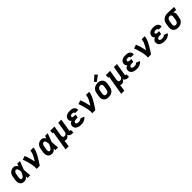

<svg xmlns="http://www.w3.org/2000/svg" viewBox="676 -3220 5856 5856"><g transform="rotate(-45 3603.5 -292.0)"><path d="M223 8Q193 8 163.5 1.5Q134 -5 111 -21.5Q88 -38 73 -62.5Q58 -87 51.5 -115Q45 -143 46 -173.5Q47 -204 52 -234L70 -344Q74 -370 82 -394.5Q90 -419 104 -442Q118 -465 138.5 -484.5Q159 -504 183 -516Q207 -528 232.5 -533Q258 -538 284 -538Q307 -538 328.5 -531.5Q350 -525 367 -511.5Q384 -498 396 -480Q408 -462 416 -442Q423 -464 430.5 -486Q438 -508 445 -530H560Q534 -461 508.5 -392Q483 -323 455 -255Q461 -191 465 -127.5Q469 -64 475 0H360Q360 -18 360 -36.5Q360 -55 360 -74Q347 -57 332 -42Q317 -27 299.5 -15.5Q282 -4 262.5 2Q243 8 223 8ZM223 -102Q241 -102 258 -112.5Q275 -123 288 -138Q301 -153 310.5 -169.5Q320 -186 328.5 -203Q337 -220 344.5 -237.5Q352 -255 359 -273Q358 -289 356 -305Q354 -321 351.5 -336.5Q349 -352 345 -367.5Q341 -383 333.5 -396Q326 -409 313 -418.5Q300 -428 284 -428Q266 -428 250 -418Q234 -408 224 -392.5Q214 -377 208.5 -360Q203 -343 200 -326L182 -216Q180 -204 178.5 -192.5Q177 -181 177.5 -169Q178 -157 180 -145.5Q182 -134 187 -124.5Q192 -115 201.5 -108.5Q211 -102 223 -102Z M752 0Q757 -33 755.5 -65.5Q754 -98 749.5 -130Q745 -162 739 -193.5Q733 -225 725.5 -255.5Q718 -286 709.5 -316.5Q701 -347 692 -377Q683 -407 672.5 -436.5Q662 -466 650 -495L771 -538Q806 -458 830 -373Q854 -288 871 -201Q892 -234 912 -267.5Q932 -301 950 -335Q968 -369 983 -404.5Q998 -440 1004 -477L1013 -530H1146L1138 -477Q1132 -445 1120.5 -413.5Q1109 -382 1095 -351.5Q1081 -321 1065 -291Q1049 -261 1032 -231.5Q1015 -202 997 -172.5Q979 -143 961 -114.5Q943 -86 924 -57Q905 -28 885 0Z M1423 8Q1393 8 1363.5 1.5Q1334 -5 1311 -21.5Q1288 -38 1273 -62.5Q1258 -87 1251.5 -115Q1245 -143 1246 -173.5Q1247 -204 1252 -234L1270 -344Q1274 -370 1282 -394.5Q1290 -419 1304 -442Q1318 -465 1338.5 -484.5Q1359 -504 1383 -516Q1407 -528 1432.5 -533Q1458 -538 1484 -538Q1507 -538 1528.5 -531.5Q1550 -525 1567 -511.5Q1584 -498 1596 -480Q1608 -462 1616 -442Q1623 -464 1630.5 -486Q1638 -508 1645 -530H1760Q1734 -461 1708.5 -392Q1683 -323 1655 -255Q1661 -191 1665 -127.5Q1669 -64 1675 0H1560Q1560 -18 1560 -36.5Q1560 -55 1560 -74Q1547 -57 1532 -42Q1517 -27 1499.5 -15.5Q1482 -4 1462.5 2Q1443 8 1423 8ZM1423 -102Q1441 -102 1458 -112.5Q1475 -123 1488 -138Q1501 -153 1510.5 -169.5Q1520 -186 1528.5 -203Q1537 -220 1544.5 -237.5Q1552 -255 1559 -273Q1558 -289 1556 -305Q1554 -321 1551.5 -336.5Q1549 -352 1545 -367.5Q1541 -383 1533.5 -396Q1526 -409 1513 -418.5Q1500 -428 1484 -428Q1466 -428 1450 -418Q1434 -408 1424 -392.5Q1414 -377 1408.5 -360Q1403 -343 1400 -326L1382 -216Q1380 -204 1378.5 -192.5Q1377 -181 1377.5 -169Q1378 -157 1380 -145.5Q1382 -134 1387 -124.5Q1392 -115 1401.5 -108.5Q1411 -102 1423 -102Z M1795 205 1898 -420H1865V-530H2050L1998 -216Q1996 -203 1995 -190Q1994 -177 1995.5 -164.5Q1997 -152 2001 -140Q2005 -128 2013.5 -119Q2022 -110 2034 -106Q2046 -102 2059 -102Q2076 -102 2093.5 -108Q2111 -114 2125 -126Q2139 -138 2146.5 -155Q2154 -172 2157 -189L2213 -530H2346L2281 -136Q2280 -129 2281 -122.5Q2282 -116 2286 -111Q2290 -106 2296.5 -104Q2303 -102 2309 -102H2329V8H2291Q2267 8 2243.5 4Q2220 0 2200 -11Q2180 -22 2166 -40Q2152 -58 2147 -81Q2138 -62 2124.5 -45Q2111 -28 2093.5 -15Q2076 -2 2055 3Q2034 8 2014 8Q1999 8 1984 5.5Q1969 3 1955 -2Q1955 24 1952 50.5Q1949 77 1945 102L1928 205Z M2674 8Q2644 8 2614.5 5Q2585 2 2557.5 -7Q2530 -16 2506 -31Q2482 -46 2465.5 -69Q2449 -92 2443 -121Q2437 -150 2442 -180Q2445 -198 2453 -215.5Q2461 -233 2475.5 -246Q2490 -259 2507.5 -268Q2525 -277 2543 -283Q2529 -292 2518 -305Q2507 -318 2501 -334Q2495 -350 2494 -368.5Q2493 -387 2496 -405Q2499 -427 2510.5 -448.5Q2522 -470 2540 -486Q2558 -502 2580 -512Q2602 -522 2624.5 -528Q2647 -534 2670 -536Q2693 -538 2715 -538Q2741 -538 2766 -535.5Q2791 -533 2814.5 -526Q2838 -519 2858.5 -506.5Q2879 -494 2893.5 -475Q2908 -456 2914 -432Q2920 -408 2916 -383Q2916 -380 2915.5 -378Q2915 -376 2915 -374H2783Q2783 -375 2783 -375.5Q2783 -376 2783 -377Q2785 -389 2779.5 -400.5Q2774 -412 2763.5 -418Q2753 -424 2740.5 -426Q2728 -428 2715 -428Q2707 -428 2698 -427.5Q2689 -427 2680.5 -425.5Q2672 -424 2663 -421.5Q2654 -419 2646 -414Q2638 -409 2632.5 -401.5Q2627 -394 2626 -385Q2623 -372 2629 -359.5Q2635 -347 2646 -340.5Q2657 -334 2670.5 -332Q2684 -330 2698 -330H2763L2745 -222H2680Q2670 -222 2659 -221Q2648 -220 2637.5 -218Q2627 -216 2616.5 -212Q2606 -208 2596.5 -201.5Q2587 -195 2581 -185Q2575 -175 2573 -165Q2571 -153 2575 -142.5Q2579 -132 2587 -124.5Q2595 -117 2605.5 -113Q2616 -109 2627.5 -106.5Q2639 -104 2650.5 -103Q2662 -102 2674 -102Q2689 -102 2704.5 -104Q2720 -106 2734.5 -111Q2749 -116 2763 -125Q2777 -134 2787 -147L2905 -98Q2886 -70 2858.5 -48.5Q2831 -27 2800.5 -14Q2770 -1 2737.5 3.5Q2705 8 2674 8Z M3152 0Q3157 -33 3155.5 -65.5Q3154 -98 3149.5 -130Q3145 -162 3139 -193.5Q3133 -225 3125.5 -255.5Q3118 -286 3109.5 -316.5Q3101 -347 3092 -377Q3083 -407 3072.5 -436.5Q3062 -466 3050 -495L3171 -538Q3206 -458 3230 -373Q3254 -288 3271 -201Q3292 -234 3312 -267.5Q3332 -301 3350 -335Q3368 -369 3383 -404.5Q3398 -440 3404 -477L3413 -530H3546L3538 -477Q3532 -445 3520.5 -413.5Q3509 -382 3495 -351.5Q3481 -321 3465 -291Q3449 -261 3432 -231.5Q3415 -202 3397 -172.5Q3379 -143 3361 -114.5Q3343 -86 3324 -57Q3305 -28 3285 0Z M3856 8Q3824 8 3793 2Q3762 -4 3736 -19Q3710 -34 3691.5 -57.5Q3673 -81 3663.5 -110Q3654 -139 3654 -170.5Q3654 -202 3660 -234L3678 -344Q3682 -372 3692 -398.5Q3702 -425 3719.5 -448.5Q3737 -472 3760.5 -490Q3784 -508 3811 -519Q3838 -530 3865 -535.5Q3892 -541 3920 -541Q3952 -541 3982.5 -533.5Q4013 -526 4039 -511.5Q4065 -497 4083.5 -473Q4102 -449 4111.5 -420.5Q4121 -392 4121 -360Q4121 -328 4116 -296L4097 -186Q4093 -159 4083 -132Q4073 -105 4056 -81.5Q4039 -58 4015.5 -40Q3992 -22 3965 -11Q3938 0 3910.5 4Q3883 8 3856 8ZM3858 -102Q3878 -102 3898 -109Q3918 -116 3933 -131Q3948 -146 3956 -165Q3964 -184 3967 -204L3985 -314Q3989 -334 3988.5 -354.5Q3988 -375 3979.5 -392.5Q3971 -410 3953.5 -419Q3936 -428 3915 -428Q3895 -428 3876 -420.5Q3857 -413 3842 -398.5Q3827 -384 3819 -365Q3811 -346 3808 -326L3790 -216Q3788 -203 3787 -189Q3786 -175 3788 -162.5Q3790 -150 3795.5 -138Q3801 -126 3810 -117.5Q3819 -109 3832 -105.5Q3845 -102 3858 -102ZM3923 -580 3866 -640 4030 -789 4106 -711Z M4195 205 4298 -420H4265V-530H4450L4398 -216Q4396 -203 4395 -190Q4394 -177 4395.5 -164.5Q4397 -152 4401 -140Q4405 -128 4413.5 -119Q4422 -110 4434 -106Q4446 -102 4459 -102Q4476 -102 4493.5 -108Q4511 -114 4525 -126Q4539 -138 4546.5 -155Q4554 -172 4557 -189L4613 -530H4746L4681 -136Q4680 -129 4681 -122.5Q4682 -116 4686 -111Q4690 -106 4696.5 -104Q4703 -102 4709 -102H4729V8H4691Q4667 8 4643.5 4Q4620 0 4600 -11Q4580 -22 4566 -40Q4552 -58 4547 -81Q4538 -62 4524.5 -45Q4511 -28 4493.5 -15Q4476 -2 4455 3Q4434 8 4414 8Q4399 8 4384 5.5Q4369 3 4355 -2Q4355 24 4352 50.5Q4349 77 4345 102L4328 205Z M5074 8Q5044 8 5014.5 5Q4985 2 4957.5 -7Q4930 -16 4906 -31Q4882 -46 4865.5 -69Q4849 -92 4843 -121Q4837 -150 4842 -180Q4845 -198 4853 -215.5Q4861 -233 4875.5 -246Q4890 -259 4907.5 -268Q4925 -277 4943 -283Q4929 -292 4918 -305Q4907 -318 4901 -334Q4895 -350 4894 -368.5Q4893 -387 4896 -405Q4899 -427 4910.5 -448.5Q4922 -470 4940 -486Q4958 -502 4980 -512Q5002 -522 5024.5 -528Q5047 -534 5070 -536Q5093 -538 5115 -538Q5141 -538 5166 -535.5Q5191 -533 5214.5 -526Q5238 -519 5258.5 -506.5Q5279 -494 5293.5 -475Q5308 -456 5314 -432Q5320 -408 5316 -383Q5316 -380 5315.5 -378Q5315 -376 5315 -374H5183Q5183 -375 5183 -375.5Q5183 -376 5183 -377Q5185 -389 5179.5 -400.5Q5174 -412 5163.5 -418Q5153 -424 5140.5 -426Q5128 -428 5115 -428Q5107 -428 5098 -427.5Q5089 -427 5080.5 -425.5Q5072 -424 5063 -421.5Q5054 -419 5046 -414Q5038 -409 5032.5 -401.5Q5027 -394 5026 -385Q5023 -372 5029 -359.5Q5035 -347 5046 -340.5Q5057 -334 5070.5 -332Q5084 -330 5098 -330H5163L5145 -222H5080Q5070 -222 5059 -221Q5048 -220 5037.5 -218Q5027 -216 5016.5 -212Q5006 -208 4996.5 -201.5Q4987 -195 4981 -185Q4975 -175 4973 -165Q4971 -153 4975 -142.5Q4979 -132 4987 -124.5Q4995 -117 5005.5 -113Q5016 -109 5027.5 -106.5Q5039 -104 5050.5 -103Q5062 -102 5074 -102Q5089 -102 5104.5 -104Q5120 -106 5134.5 -111Q5149 -116 5163 -125Q5177 -134 5187 -147L5305 -98Q5286 -70 5258.5 -48.5Q5231 -27 5200.5 -14Q5170 -1 5137.5 3.5Q5105 8 5074 8Z M5552 0Q5557 -33 5555.5 -65.5Q5554 -98 5549.5 -130Q5545 -162 5539 -193.5Q5533 -225 5525.5 -255.5Q5518 -286 5509.5 -316.5Q5501 -347 5492 -377Q5483 -407 5472.5 -436.5Q5462 -466 5450 -495L5571 -538Q5606 -458 5630 -373Q5654 -288 5671 -201Q5692 -234 5712 -267.5Q5732 -301 5750 -335Q5768 -369 5783 -404.5Q5798 -440 5804 -477L5813 -530H5946L5938 -477Q5932 -445 5920.5 -413.5Q5909 -382 5895 -351.5Q5881 -321 5865 -291Q5849 -261 5832 -231.5Q5815 -202 5797 -172.5Q5779 -143 5761 -114.5Q5743 -86 5724 -57Q5705 -28 5685 0Z M6274 8Q6244 8 6214.5 5Q6185 2 6157.5 -7Q6130 -16 6106 -31Q6082 -46 6065.5 -69Q6049 -92 6043 -121Q6037 -150 6042 -180Q6045 -198 6053 -215.5Q6061 -233 6075.5 -246Q6090 -259 6107.5 -268Q6125 -277 6143 -283Q6129 -292 6118 -305Q6107 -318 6101 -334Q6095 -350 6094 -368.5Q6093 -387 6096 -405Q6099 -427 6110.5 -448.5Q6122 -470 6140 -486Q6158 -502 6180 -512Q6202 -522 6224.5 -528Q6247 -534 6270 -536Q6293 -538 6315 -538Q6341 -538 6366 -535.5Q6391 -533 6414.5 -526Q6438 -519 6458.5 -506.5Q6479 -494 6493.5 -475Q6508 -456 6514 -432Q6520 -408 6516 -383Q6516 -380 6515.5 -378Q6515 -376 6515 -374H6383Q6383 -375 6383 -375.5Q6383 -376 6383 -377Q6385 -389 6379.5 -400.5Q6374 -412 6363.5 -418Q6353 -424 6340.5 -426Q6328 -428 6315 -428Q6307 -428 6298 -427.5Q6289 -427 6280.5 -425.5Q6272 -424 6263 -421.5Q6254 -419 6246 -414Q6238 -409 6232.5 -401.5Q6227 -394 6226 -385Q6223 -372 6229 -359.5Q6235 -347 6246 -340.5Q6257 -334 6270.5 -332Q6284 -330 6298 -330H6363L6345 -222H6280Q6270 -222 6259 -221Q6248 -220 6237.5 -218Q6227 -216 6216.5 -212Q6206 -208 6196.5 -201.5Q6187 -195 6181 -185Q6175 -175 6173 -165Q6171 -153 6175 -142.5Q6179 -132 6187 -124.5Q6195 -117 6205.5 -113Q6216 -109 6227.5 -106.5Q6239 -104 6250.5 -103Q6262 -102 6274 -102Q6289 -102 6304.5 -104Q6320 -106 6334.5 -111Q6349 -116 6363 -125Q6377 -134 6387 -147L6505 -98Q6486 -70 6458.5 -48.5Q6431 -27 6400.5 -14Q6370 -1 6337.5 3.5Q6305 8 6274 8Z M6855 8Q6823 8 6792.5 2Q6762 -4 6736 -19Q6710 -34 6691.5 -57.5Q6673 -81 6663.5 -110Q6654 -139 6654 -170.5Q6654 -202 6660 -234L6678 -344Q6682 -371 6692 -397Q6702 -423 6719 -446Q6736 -469 6759.5 -486.5Q6783 -504 6809 -515Q6835 -526 6862 -532Q6889 -538 6916 -538Q6920 -538 6924.5 -538Q6929 -538 6933 -538L7207 -530L7189 -420L7070 -423Q7083 -412 7092 -398Q7101 -384 7106 -367Q7111 -350 7111 -332Q7111 -314 7108 -296L7089 -186Q7085 -159 7075.5 -133Q7066 -107 7050 -83.5Q7034 -60 7011 -41.5Q6988 -23 6962 -11.5Q6936 0 6909 4Q6882 8 6855 8ZM6857 -102Q6876 -102 6895 -109.5Q6914 -117 6928 -132.5Q6942 -148 6949 -166.5Q6956 -185 6959 -204L6977 -314Q6981 -333 6981 -352Q6981 -371 6974.5 -388Q6968 -405 6953.5 -416Q6939 -427 6920 -428H6915Q6913 -428 6911.5 -428Q6910 -428 6909 -428Q6890 -428 6871.5 -419.5Q6853 -411 6839.5 -396Q6826 -381 6818.5 -363Q6811 -345 6808 -326L6790 -216Q6786 -196 6786.5 -176Q6787 -156 6795 -138.5Q6803 -121 6820 -111.5Q6837 -102 6857 -102Z"/></g></svg>

Font: Iosevka Slab XBdEx
Style: Italic
Weight: 800
Width: 7
Italic angle: -9°
Monospace: yes
Designer: Belleve Invis
Foundry: Belleve Invis
Version: Version 11.1.1; ttfautohint (v1.8.3)